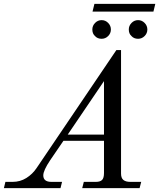

<svg xmlns="http://www.w3.org/2000/svg" viewBox="-64 -970 821 990"><path d="M472.2 -551.8 285.2 -275.9H472.2ZM248 0H-43.9L-36.1 -32.2H1Q40 -32.2 72 -52.2Q104 -72.3 125 -104L536.1 -711.9H560.1V-75.2Q560.1 -51.8 572.3 -42Q584.5 -32.2 607.9 -32.2H664.1L655.8 0H359.9L368.2 -32.2H430.2Q452.1 -32.2 462.2 -42Q472.2 -51.8 472.2 -78.1V-244.1H263.2L194.8 -144Q159.2 -90.8 159.2 -65.9Q159.2 -32.2 201.2 -32.2H255.9ZM727.1 -910.2H413.1L422.9 -950.2H736.8ZM613.8 -784.2Q600.1 -796.4 600.1 -817.9Q600.1 -837.4 614.3 -851.8Q628.4 -866.2 647.9 -866.2Q667.5 -866.2 681.6 -851.8Q695.8 -837.4 695.8 -817.9Q695.8 -798.3 681.6 -784.2Q667.5 -770 647.9 -770Q626.5 -770 613.8 -784.2ZM425.8 -784.2Q412.1 -796.4 412.1 -817.9Q412.1 -837.4 426.3 -851.8Q440.4 -866.2 460 -866.2Q479.5 -866.2 493.7 -851.8Q507.8 -837.4 507.8 -817.9Q507.8 -798.3 493.7 -784.2Q479.5 -770 460 -770Q438.5 -770 425.8 -784.2Z"/></svg>

Font: Flanker Steampunk
Style: Italic
Weight: 400
Italic angle: -12°
Designer: Alexey Kryukov, Leonardo Di Lena
Foundry: Alexey Kryukov, Leonardo Di Lena
Version: 1.210